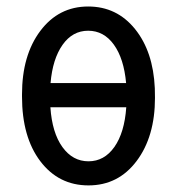

<svg xmlns="http://www.w3.org/2000/svg" viewBox="-20 -558 538 588"><path d="M134.8 -303.7H366.2Q359.4 -378.9 328.6 -421.4Q297.9 -463.9 250 -463.9Q202.1 -463.9 171.6 -420.7Q141.1 -377.4 134.8 -303.7ZM366.7 -229.5H134.3Q139.6 -151.4 171.1 -107.7Q202.6 -64 251 -64Q299.3 -64 330.3 -107.9Q361.3 -151.9 366.7 -229.5ZM47.4 -269Q47.4 -388.7 103.5 -463.4Q159.7 -538.1 250 -538.1Q337.9 -538.1 393.6 -469Q449.2 -399.9 454.1 -288.1L454.6 -258.3Q454.6 -139.6 398.4 -64.9Q342.3 9.8 251 9.8Q159.7 9.8 103.5 -64.2Q47.4 -138.2 47.4 -262.2Z"/></svg>

Font: MAUL Condensed
Style: Condensed Regular
Weight: 400
Designer: MAUL
Version: Version 1.0; 2020; ttfautohint (v1.8.3)